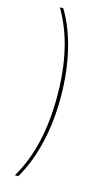

<svg xmlns="http://www.w3.org/2000/svg" viewBox="-140 -791 592 1034"><g transform="rotate(15 155.5 -274.0)"><path d="M168 -274Q168 -415 141 -531Q114 -647 58 -742H77Q131 -653 159.5 -532.5Q188 -412 188 -274Q188 -136 159.5 -17Q131 102 77 194H58Q114 99 141 -17Q168 -133 168 -274Z"/></g></svg>

Font: iiserrat Thin
Style: Regular
Weight: 100
Designer: Akira Ohta
Foundry: Akira Ohta
Version: Version 1.200;Glyphs 3.3.1 (3343)